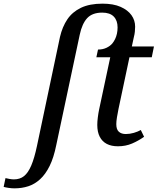

<svg xmlns="http://www.w3.org/2000/svg" viewBox="-160 -790 862 1050"><path d="M-81 240Q-96 240 -113 237.5Q-130 235 -140 232L-130 184Q-122 186 -108.5 188.5Q-95 191 -84 191Q-51 191 -28.5 173Q-6 155 11 115Q28 75 42 9L168 -588Q181 -644 208.5 -684.5Q236 -725 283 -747.5Q330 -770 401 -770Q460 -770 499.5 -752.5Q539 -735 559 -707Q579 -679 579 -644Q579 -631 577.5 -616.5Q576 -602 572 -587L561 -536H682L670 -477H548L488 -194Q483 -170 479.5 -148Q476 -126 476 -111Q476 -82 490 -69.5Q504 -57 528 -57Q550 -57 572 -63.5Q594 -70 610 -79L628 -42Q597 -20 562 -5Q527 10 485 10Q449 10 424 -3Q399 -16 385.5 -42Q372 -68 372 -107Q372 -125 375 -148.5Q378 -172 382 -191L443 -477H367L376 -519Q402 -519 422 -528.5Q442 -538 454 -552Q463 -563 469.5 -576.5Q476 -590 479.5 -606Q483 -622 483 -640Q483 -678 462 -699.5Q441 -721 399 -721Q345 -721 317 -691Q289 -661 276 -600L148 2Q134 72 111.5 117.5Q89 163 59.5 190Q30 217 -5 228.5Q-40 240 -81 240Z"/></svg>

Font: ET Text
Style: Italic
Weight: 470
Italic angle: -12°
Designer: Monotype Design Team
Foundry: Monotype Imaging Inc.
Version: Version 2.009